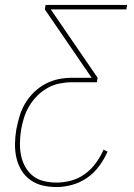

<svg xmlns="http://www.w3.org/2000/svg" viewBox="-20 -755 540 775"><path d="M208 0Q179 0 151.5 -6.5Q124 -13 102 -29Q80 -45 66 -68.5Q52 -92 46 -119Q40 -146 40.5 -175Q41 -204 46 -233Q51 -259 59 -286Q67 -313 81.5 -337.5Q96 -362 117 -382.5Q138 -403 163.5 -416.5Q189 -430 216 -435.5Q243 -441 270 -441H350L161 -717L164 -735H493L490 -717H185L374 -441L371 -423H270Q246 -423 220.5 -418Q195 -413 172 -400Q149 -387 130 -368Q111 -349 97.5 -326Q84 -303 76.5 -278.5Q69 -254 65 -230Q61 -204 60.5 -178Q60 -152 65 -127.5Q70 -103 82 -81.5Q94 -60 113 -45Q132 -30 157 -24Q182 -18 208 -18Q237 -18 267 -26Q297 -34 322.5 -52.5Q348 -71 367 -97Q386 -123 398 -151L414 -143Q401 -113 380.5 -85Q360 -57 332 -37.5Q304 -18 271.5 -9Q239 0 208 0Z"/></svg>

Font: Iosevka SS04 Thin
Style: Italic
Weight: 100
Italic angle: -9°
Monospace: yes
Designer: Belleve Invis
Foundry: Belleve Invis
Version: Version 19.0.0; ttfautohint (v1.8.4)